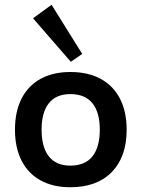

<svg xmlns="http://www.w3.org/2000/svg" viewBox="-20 -769 595 808"><path d="M276 -466Q351 -466 404 -437Q457 -408 485 -353.5Q513 -299 513 -223Q513 -109 450.5 -45Q388 19 276 19Q203 19 150.5 -10Q98 -39 70.5 -93.5Q43 -148 43 -223Q43 -299 70.5 -353.5Q98 -408 150.5 -437Q203 -466 276 -466ZM276 -373Q216 -373 185.5 -334.5Q155 -296 155 -223Q155 -150 185.5 -111Q216 -72 276 -72Q338 -72 369 -111Q400 -150 400 -223Q400 -296 369 -334.5Q338 -373 276 -373ZM278 -509 119 -692 197 -749 326 -542Z"/></svg>

Font: Podkova
Style: Bold
Weight: 700
Designer: Ilya Yudin
Foundry: Cyreal (www.cyreal.org)
Version: Version 2.102; ttfautohint (v1.8.1.43-b0c9)